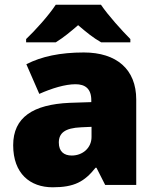

<svg xmlns="http://www.w3.org/2000/svg" viewBox="-20 -786 663 816"><path d="M409 -766H217C187 -720 129 -656 91 -620V-606H217C252 -628 277 -649 312 -679C347 -649 375 -626 410 -606H534V-620C500 -654 440 -720 409 -766ZM336 -563C236 -563 156 -546 92 -513L147 -387C201 -411 257 -428 301 -428C342 -428 368 -409 368 -360V-352L276 -349C120 -342 36 -287 36 -169C36 -48 108 10 204 10C296 10 339 -14 386 -73H390L427 0H559V-363C559 -491 476 -563 336 -563ZM325 -245 369 -247V-204C369 -157 331 -125 285 -125C252 -125 230 -142 230 -180C230 -220 255 -242 325 -245Z"/></svg>

Font: Noto Sans Tamil Black
Style: Regular
Weight: 900
Designer: Jelle Bosma - Monotype Design Team
Foundry: Monotype Imaging Inc.
Version: Version 2.004